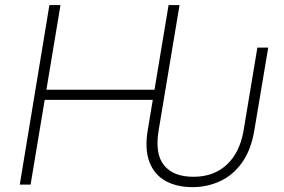

<svg xmlns="http://www.w3.org/2000/svg" viewBox="-20 -748 1151 778"><path d="M759.8 10.3Q695.8 10.3 650.4 -15.1Q605 -40.5 585.4 -91.8Q565.9 -143.1 578.6 -220.7L599.1 -343.3H161.1L104 0H60.1L180.2 -727.5H225.1L168 -384.3H606L663.1 -727.5H707.5L623 -220.7Q606.9 -124.5 644.8 -78.1Q682.6 -31.7 763.2 -31.7Q845.2 -31.2 898.7 -80.6Q952.1 -129.9 967.3 -220.7L1022.9 -555.2H1066.9L1010.7 -220.7Q997.6 -141.1 961.2 -89.8Q924.8 -38.6 872.6 -14.2Q820.3 10.3 759.8 10.3Z"/></svg>

Font: Inter Extra Light
Style: Italic
Weight: 200
Italic angle: -9.39999°
Designer: Rasmus Andersson
Foundry: rsms
Version: Version 4.000;git-3c8e0fc